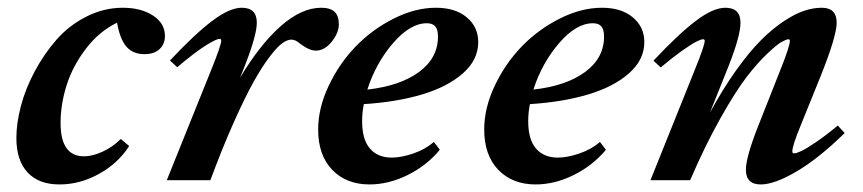

<svg xmlns="http://www.w3.org/2000/svg" viewBox="-20 -472 2262 503"><path d="M135.7 11.2Q81.5 11.2 52.2 -20.3Q22.9 -51.8 22.9 -110.4Q22.9 -149.4 34.9 -194.8Q46.9 -240.2 71.3 -285.6Q95.7 -331.1 128.2 -368.2Q160.6 -405.3 206.3 -428.5Q252 -451.7 301.8 -451.7Q349.1 -451.7 380.6 -431.4Q412.1 -411.1 412.1 -377.9Q412.1 -356.4 397.9 -343.3Q383.8 -330.1 358.4 -330.1Q328.6 -330.1 311.5 -349.4Q294.4 -368.7 286.6 -412.6Q239.7 -389.6 205.3 -344.7Q170.9 -299.8 154.8 -249.5Q138.7 -199.2 138.7 -149.4Q138.7 -62.5 200.2 -62.5Q222.2 -62.5 248.8 -74.7Q275.4 -86.9 296.4 -107.9L318.4 -89.4Q289.1 -43.9 239.3 -16.4Q189.5 11.2 135.7 11.2Z M417 0 534.2 -291Q559.6 -354 559.6 -365.7Q559.6 -370.1 555.2 -370.1Q546.4 -370.1 517.8 -352.1Q489.3 -334 444.3 -295.9L425.3 -313.5Q490.2 -382.8 535.9 -417.2Q581.5 -451.7 613.3 -451.7Q652.8 -451.7 652.8 -412.6Q652.8 -379.9 621.1 -298.8L608.9 -268.6Q662.1 -356.9 716.3 -404.3Q770.5 -451.7 821.3 -451.7Q845.2 -451.7 856.4 -441.2Q867.7 -430.7 867.7 -408.2Q867.7 -386.2 849.1 -362.8Q830.6 -339.4 807.1 -339.4Q790 -339.4 765.1 -358.4Q753.9 -368.2 743.2 -368.2Q732.9 -368.2 720 -359.1Q707 -350.1 687.3 -324.5Q667.5 -298.8 645.3 -259.3Q623 -219.7 593 -152.8Q563 -85.9 531.2 0Z M948.2 11.2Q887.2 11.2 850.3 -27.1Q813.5 -65.4 813.5 -132.8Q813.5 -189 841.1 -247.3Q868.7 -305.7 911.9 -350.3Q955.1 -395 1011.5 -423.3Q1067.9 -451.7 1122.1 -451.7Q1172.9 -451.7 1202.9 -426.5Q1232.9 -401.4 1232.9 -361.8Q1232.9 -315.4 1192.9 -280Q1152.8 -244.6 1085.9 -224.6Q1019 -204.6 933.1 -199.2Q928.7 -176.8 928.7 -154.3Q928.7 -106.4 949.2 -82.8Q969.7 -59.1 1006.3 -59.1Q1030.8 -59.1 1062.5 -69.8Q1094.2 -80.6 1116.7 -100.1L1132.3 -79.6Q1097.7 -38.1 1047.9 -13.4Q998 11.2 948.2 11.2ZM1098.1 -411.1Q1054.7 -411.1 1009.8 -359.1Q964.8 -307.1 942.4 -237.3Q1028.8 -247.1 1078.1 -283.7Q1127.4 -320.3 1127.4 -376Q1127.4 -394.5 1120.4 -402.8Q1113.3 -411.1 1098.1 -411.1Z M1383.3 11.2Q1322.3 11.2 1285.4 -27.1Q1248.5 -65.4 1248.5 -132.8Q1248.5 -189 1276.1 -247.3Q1303.7 -305.7 1346.9 -350.3Q1390.1 -395 1446.5 -423.3Q1502.9 -451.7 1557.1 -451.7Q1607.9 -451.7 1637.9 -426.5Q1668 -401.4 1668 -361.8Q1668 -315.4 1627.9 -280Q1587.9 -244.6 1521 -224.6Q1454.1 -204.6 1368.2 -199.2Q1363.8 -176.8 1363.8 -154.3Q1363.8 -106.4 1384.3 -82.8Q1404.8 -59.1 1441.4 -59.1Q1465.8 -59.1 1497.6 -69.8Q1529.3 -80.6 1551.8 -100.1L1567.4 -79.6Q1532.7 -38.1 1482.9 -13.4Q1433.1 11.2 1383.3 11.2ZM1533.2 -411.1Q1489.7 -411.1 1444.8 -359.1Q1399.9 -307.1 1377.4 -237.3Q1463.9 -247.1 1513.2 -283.7Q1562.5 -320.3 1562.5 -376Q1562.5 -394.5 1555.4 -402.8Q1548.3 -411.1 1533.2 -411.1Z M1684.1 0 1800.8 -290.5Q1826.2 -353 1826.2 -365.2Q1826.2 -369.1 1821.8 -369.1Q1816.4 -369.1 1804 -362.8Q1791.5 -356.4 1766.6 -338.9Q1741.7 -321.3 1710.9 -295.4L1691.9 -313Q1757.3 -382.8 1802.7 -417.2Q1848.1 -451.7 1880.4 -451.7Q1919.9 -451.7 1919.9 -412.6Q1919.9 -377.9 1888.7 -298.8L1839.8 -176.8Q1873.5 -238.8 1908.2 -287.4Q1942.9 -335.9 1973.1 -366.2Q2003.4 -396.5 2033.2 -416.3Q2063 -436 2086.9 -443.8Q2110.8 -451.7 2132.8 -451.7Q2171.9 -451.7 2171.9 -412.6Q2171.9 -377.4 2129.9 -272.5L2078.1 -144.5Q2055.7 -90.3 2055.7 -75.2Q2055.7 -70.3 2060.5 -70.3Q2066.4 -70.3 2079.1 -76.2Q2091.8 -82 2117.4 -99.4Q2143.1 -116.7 2174.8 -143.1L2192.9 -123.5Q2124.5 -56.6 2066.7 -22.7Q2008.8 11.2 1973.1 11.2Q1934.1 11.2 1934.1 -27.3Q1934.1 -60.5 1966.8 -143.1L2023.9 -287.6Q2049.3 -350.6 2049.3 -365.2Q2049.3 -369.1 2045.4 -369.1Q2040.5 -369.1 2028.3 -362.5Q2016.1 -356 1990.5 -331.8Q1964.8 -307.6 1936 -270.3Q1907.2 -232.9 1867.2 -161.9Q1827.1 -90.8 1788.1 0Z"/></svg>

Font: Elstob 10pt
Style: Bold Italic
Weight: 700
Italic angle: -20°
Designer: Peter S. Baker
Version: Version 1.015